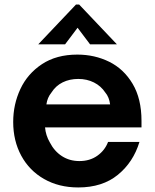

<svg xmlns="http://www.w3.org/2000/svg" viewBox="-20 -813 680 844"><path d="M38 -277Q38 -354 69.5 -421.5Q101 -489 164.5 -531Q228 -573 320 -573Q396 -573 460 -541.5Q524 -510 563 -444.5Q602 -379 602 -282V-253H178Q181 -218 199 -187Q219 -148 252.5 -126.5Q286 -105 329 -105Q375 -105 408 -128.5Q441 -152 455 -189H593Q566 -100 498 -44.5Q430 11 324 11Q239 11 174 -26Q109 -63 73.5 -128.5Q38 -194 38 -277ZM464 -354Q460 -386 443 -406Q424 -435 393 -450.5Q362 -466 324 -466Q286 -466 255.5 -451Q225 -436 206 -406Q188 -384 184 -354ZM266 -618H148L314 -793H328L494 -618H376L321 -691Z"/></svg>

Font: Open Sauce One
Style: Bold
Weight: 700
Designer: Alfredo Marco Pradil
Foundry: Creative Sauce Fz LLC
Version: Version 1.477